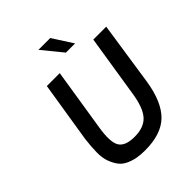

<svg xmlns="http://www.w3.org/2000/svg" viewBox="-255 -1079 1230 1230"><g transform="rotate(-45 360.0 -464.5)"><path d="M308 -934H415L503 -797H420ZM116 -319 182 -732H299L232 -308Q213 -192 239 -148Q265 -104 350 -104Q435 -104 477 -150.5Q519 -197 536 -308L603 -732H720L655 -298Q630 -140 556.5 -67.5Q483 5 336 5Q295 5 263 -1Q231 -7 201 -21Q171 -35 152.5 -59Q134 -83 120.5 -119Q107 -155 107.5 -204.5Q108 -254 116 -319Z"/></g></svg>

Font: Exo
Style: DemiBoldItalic
Weight: 600
Designer: Natanael Gama
Version: Version 1